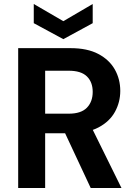

<svg xmlns="http://www.w3.org/2000/svg" viewBox="-20 -941 674 961"><path d="M71 0V-700H333Q417 -700 472 -671Q527 -642 554.5 -593.5Q582 -545 582 -486Q582 -430 555.5 -381.5Q529 -333 473.5 -303.5Q418 -274 331 -274H206V0ZM434 0 290 -308H436L588 0ZM206 -372H324Q386 -372 415 -402Q444 -432 444 -481Q444 -530 415 -558.5Q386 -587 324 -587H206ZM297 -745 149 -825V-921L297 -835L444 -921V-825Z"/></svg>

Font: DM Sans 12pt
Style: Bold
Weight: 700
Version: Version 4.004;gftools[0.9.30]